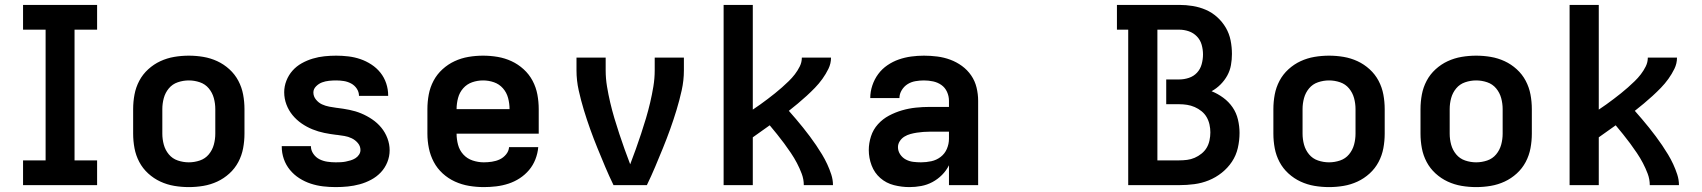

<svg xmlns="http://www.w3.org/2000/svg" viewBox="-20 -755 6940 783"><path d="M74 0V-101H166V-634H74V-735H376V-634H284V-101H376V0Z M750 8Q720 8 690.5 3Q661 -2 634 -14.5Q607 -27 584.5 -47.5Q562 -68 548 -94.5Q534 -121 528.5 -150.5Q523 -180 523 -210V-310Q523 -340 528.5 -369.5Q534 -399 548 -425.5Q562 -452 584.5 -472.5Q607 -493 634 -505.5Q661 -518 690.5 -523Q720 -528 750 -528Q780 -528 809.5 -523Q839 -518 866 -505.5Q893 -493 915.5 -472.5Q938 -452 952 -425.5Q966 -399 971.5 -369.5Q977 -340 977 -310V-210Q977 -180 971.5 -150.5Q966 -121 952 -94.5Q938 -68 915.5 -47.5Q893 -27 866 -14.5Q839 -2 809.5 3Q780 8 750 8ZM750 -93Q773 -93 795 -100.5Q817 -108 831.5 -125.5Q846 -143 852 -165Q858 -187 858 -210V-310Q858 -333 852 -355Q846 -377 831.5 -394.5Q817 -412 795 -419.5Q773 -427 750 -427Q727 -427 705 -419.5Q683 -412 668.5 -394.5Q654 -377 648 -355Q642 -333 642 -310V-210Q642 -187 648 -165Q654 -143 668.5 -125.5Q683 -108 705 -100.5Q727 -93 750 -93Z M1349 8Q1323 8 1297.5 5Q1272 2 1247.5 -6Q1223 -14 1201 -28Q1179 -42 1162.5 -62Q1146 -82 1137.5 -106.5Q1129 -131 1129 -157V-159H1248V-158Q1248 -142 1258 -127.5Q1268 -113 1283 -105.5Q1298 -98 1315 -95.5Q1332 -93 1349 -93Q1359 -93 1369.5 -93.5Q1380 -94 1390 -96Q1400 -98 1410 -101Q1420 -104 1429 -109.5Q1438 -115 1444 -124Q1450 -133 1450 -143Q1450 -159 1439.5 -171.5Q1429 -184 1414.5 -191Q1400 -198 1384.5 -200.5Q1369 -203 1354 -205H1352Q1327 -208 1302.5 -213Q1278 -218 1254.5 -227.5Q1231 -237 1210 -251.5Q1189 -266 1173 -285.5Q1157 -305 1148 -329Q1139 -353 1139 -379Q1139 -403 1148 -426Q1157 -449 1173 -467Q1189 -485 1210.5 -497Q1232 -509 1255.5 -516Q1279 -523 1303 -525.5Q1327 -528 1351 -528Q1376 -528 1401 -525Q1426 -522 1449.5 -514Q1473 -506 1494.5 -492Q1516 -478 1531.5 -458.5Q1547 -439 1555 -415Q1563 -391 1563 -366V-364H1444Q1444 -380 1435 -393.5Q1426 -407 1412 -414.5Q1398 -422 1382.5 -424.5Q1367 -427 1351 -427Q1337 -427 1322 -425.5Q1307 -424 1293.5 -419Q1280 -414 1269 -403Q1258 -392 1258 -378Q1258 -362 1268.5 -349Q1279 -336 1293 -329.5Q1307 -323 1323 -320Q1339 -317 1354 -315H1355Q1380 -312 1405 -307Q1430 -302 1453 -292.5Q1476 -283 1497.5 -268.5Q1519 -254 1535 -234.5Q1551 -215 1560 -191Q1569 -167 1569 -142Q1569 -117 1559.5 -93.5Q1550 -70 1533 -52Q1516 -34 1493.5 -22Q1471 -10 1447 -3.5Q1423 3 1398.5 5.5Q1374 8 1349 8Z M1953 8Q1923 8 1893 3Q1863 -2 1835.5 -14.5Q1808 -27 1785.5 -47.5Q1763 -68 1749 -94.5Q1735 -121 1729 -150.5Q1723 -180 1723 -210V-310Q1723 -340 1728.5 -369.5Q1734 -399 1748 -425.5Q1762 -452 1784.5 -472.5Q1807 -493 1834 -505.5Q1861 -518 1890.5 -523Q1920 -528 1950 -528Q1980 -528 2009.5 -523Q2039 -518 2066 -505.5Q2093 -493 2115.5 -472.5Q2138 -452 2152 -425.5Q2166 -399 2171.5 -369.5Q2177 -340 2177 -310V-210H1842Q1842 -187 1848 -164.5Q1854 -142 1869.5 -125Q1885 -108 1907.5 -100.5Q1930 -93 1953 -93Q1969 -93 1986 -95.5Q2003 -98 2018 -105Q2033 -112 2044 -125.5Q2055 -139 2056 -155H2175Q2173 -130 2163.5 -105.5Q2154 -81 2137.5 -61.5Q2121 -42 2099.5 -28Q2078 -14 2053.5 -6Q2029 2 2003.5 5Q1978 8 1953 8ZM1842 -310H2058Q2058 -333 2052 -355.5Q2046 -378 2031 -395Q2016 -412 1994.5 -419.5Q1973 -427 1950 -427Q1927 -427 1905.5 -419.5Q1884 -412 1869 -395Q1854 -378 1848 -355.5Q1842 -333 1842 -310Z M2482 0Q2464 -37 2448 -75Q2432 -113 2416.5 -151Q2401 -189 2387 -228Q2373 -267 2361 -306.5Q2349 -346 2340 -386.5Q2331 -427 2331 -468V-520H2450V-468Q2450 -435 2455.5 -402Q2461 -369 2468.5 -337Q2476 -305 2485.5 -273Q2495 -241 2505.5 -209.5Q2516 -178 2527 -147Q2538 -116 2550 -85Q2562 -116 2573 -147Q2584 -178 2594.5 -209.5Q2605 -241 2614.5 -273Q2624 -305 2631.5 -337Q2639 -369 2644.5 -402Q2650 -435 2650 -468V-520H2769V-468Q2769 -427 2760 -386.5Q2751 -346 2739 -306.5Q2727 -267 2713 -228Q2699 -189 2683.5 -151Q2668 -113 2652 -75Q2636 -37 2618 0Z M2931 0V-735H3050V-308Q3065 -318 3080.5 -329Q3096 -340 3111 -351.5Q3126 -363 3140.5 -374.5Q3155 -386 3169 -398.5Q3183 -411 3196.5 -424Q3210 -437 3221.5 -452Q3233 -467 3241.5 -484Q3250 -501 3250 -520H3369Q3369 -496 3358.5 -474.5Q3348 -453 3334 -433.5Q3320 -414 3303.5 -397Q3287 -380 3269.5 -364Q3252 -348 3234 -333Q3216 -318 3197 -303Q3212 -286 3226.5 -269Q3241 -252 3255 -234.5Q3269 -217 3282.5 -199Q3296 -181 3308.5 -162.5Q3321 -144 3332.5 -125Q3344 -106 3353.5 -85.5Q3363 -65 3370 -43.5Q3377 -22 3377 0H3258Q3258 -24 3249.5 -46.5Q3241 -69 3230 -90Q3219 -111 3205.5 -131Q3192 -151 3178 -170Q3164 -189 3149 -207.5Q3134 -226 3119 -244Q3102 -232 3084.5 -219.5Q3067 -207 3050 -195V0Z M3689 8Q3657 8 3625.5 0Q3594 -8 3570 -29Q3546 -50 3534.5 -80.5Q3523 -111 3523 -143Q3523 -171 3532 -199Q3541 -227 3560.5 -248.5Q3580 -270 3605.5 -283.5Q3631 -297 3658.5 -305Q3686 -313 3714.5 -316Q3743 -319 3772 -319H3850V-344Q3850 -363 3842 -380.5Q3834 -398 3819 -408.5Q3804 -419 3785.5 -423Q3767 -427 3748 -427Q3731 -427 3713.5 -424Q3696 -421 3681.5 -412Q3667 -403 3657.5 -387.5Q3648 -372 3648 -355H3529Q3529 -381 3537.5 -406.5Q3546 -432 3561.5 -453Q3577 -474 3599 -489Q3621 -504 3645.5 -512.5Q3670 -521 3696 -524.5Q3722 -528 3748 -528Q3775 -528 3802.5 -524.5Q3830 -521 3855.5 -511.5Q3881 -502 3903 -486Q3925 -470 3940.5 -447.5Q3956 -425 3962.5 -398Q3969 -371 3969 -344V0H3850V-81Q3839 -59 3821.5 -41.5Q3804 -24 3782.5 -12.5Q3761 -1 3737 3.5Q3713 8 3689 8ZM3736 -93Q3757 -93 3778 -97.5Q3799 -102 3816 -115Q3833 -128 3841.5 -148Q3850 -168 3850 -189V-218H3772Q3759 -218 3745.5 -217Q3732 -216 3719 -214Q3706 -212 3693 -208.5Q3680 -205 3668.5 -198Q3657 -191 3649.5 -179.5Q3642 -168 3642 -155Q3642 -139 3651 -125.5Q3660 -112 3674 -104.5Q3688 -97 3704 -95Q3720 -93 3736 -93Z M4581 0V-634H4535V-735H4789Q4817 -735 4844.5 -730.5Q4872 -726 4897.5 -715Q4923 -704 4944 -685Q4965 -666 4979 -642Q4993 -618 4998.5 -590.5Q5004 -563 5004 -535Q5004 -512 5000 -489.5Q4996 -467 4985 -447Q4974 -427 4957.5 -410.5Q4941 -394 4921 -383Q4946 -373 4968.5 -356.5Q4991 -340 5006.5 -317.5Q5022 -295 5028.5 -267.5Q5035 -240 5035 -213Q5035 -182 5028 -151.5Q5021 -121 5004 -95.5Q4987 -70 4962.5 -50.5Q4938 -31 4909.5 -19.5Q4881 -8 4850.5 -4Q4820 0 4789 0ZM4700 -101H4789Q4805 -101 4821 -103Q4837 -105 4852 -111.5Q4867 -118 4880 -128.5Q4893 -139 4901 -152.5Q4909 -166 4912.5 -182.5Q4916 -199 4916 -215Q4916 -231 4912.5 -247Q4909 -263 4901 -277Q4893 -291 4880 -301.5Q4867 -312 4852 -318.5Q4837 -325 4821 -327.5Q4805 -330 4789 -330H4736V-431H4789Q4809 -431 4828.5 -437.5Q4848 -444 4861.5 -458.5Q4875 -473 4880.5 -493Q4886 -513 4886 -533Q4886 -553 4880.5 -572.5Q4875 -592 4861 -606.5Q4847 -621 4828 -627.5Q4809 -634 4789 -634H4700Z M5400 8Q5370 8 5340.5 3Q5311 -2 5284 -14.5Q5257 -27 5234.5 -47.5Q5212 -68 5198 -94.5Q5184 -121 5178.5 -150.5Q5173 -180 5173 -210V-310Q5173 -340 5178.5 -369.5Q5184 -399 5198 -425.5Q5212 -452 5234.5 -472.5Q5257 -493 5284 -505.5Q5311 -518 5340.5 -523Q5370 -528 5400 -528Q5430 -528 5459.5 -523Q5489 -518 5516 -505.5Q5543 -493 5565.5 -472.5Q5588 -452 5602 -425.5Q5616 -399 5621.5 -369.5Q5627 -340 5627 -310V-210Q5627 -180 5621.5 -150.5Q5616 -121 5602 -94.5Q5588 -68 5565.5 -47.5Q5543 -27 5516 -14.5Q5489 -2 5459.5 3Q5430 8 5400 8ZM5400 -93Q5423 -93 5445 -100.5Q5467 -108 5481.5 -125.5Q5496 -143 5502 -165Q5508 -187 5508 -210V-310Q5508 -333 5502 -355Q5496 -377 5481.5 -394.5Q5467 -412 5445 -419.5Q5423 -427 5400 -427Q5377 -427 5355 -419.5Q5333 -412 5318.5 -394.5Q5304 -377 5298 -355Q5292 -333 5292 -310V-210Q5292 -187 5298 -165Q5304 -143 5318.5 -125.5Q5333 -108 5355 -100.5Q5377 -93 5400 -93Z M6000 8Q5970 8 5940.5 3Q5911 -2 5884 -14.5Q5857 -27 5834.5 -47.5Q5812 -68 5798 -94.5Q5784 -121 5778.5 -150.5Q5773 -180 5773 -210V-310Q5773 -340 5778.5 -369.5Q5784 -399 5798 -425.5Q5812 -452 5834.5 -472.5Q5857 -493 5884 -505.5Q5911 -518 5940.5 -523Q5970 -528 6000 -528Q6030 -528 6059.5 -523Q6089 -518 6116 -505.5Q6143 -493 6165.5 -472.5Q6188 -452 6202 -425.5Q6216 -399 6221.5 -369.5Q6227 -340 6227 -310V-210Q6227 -180 6221.5 -150.5Q6216 -121 6202 -94.5Q6188 -68 6165.5 -47.5Q6143 -27 6116 -14.5Q6089 -2 6059.5 3Q6030 8 6000 8ZM6000 -93Q6023 -93 6045 -100.5Q6067 -108 6081.5 -125.5Q6096 -143 6102 -165Q6108 -187 6108 -210V-310Q6108 -333 6102 -355Q6096 -377 6081.5 -394.5Q6067 -412 6045 -419.5Q6023 -427 6000 -427Q5977 -427 5955 -419.5Q5933 -412 5918.5 -394.5Q5904 -377 5898 -355Q5892 -333 5892 -310V-210Q5892 -187 5898 -165Q5904 -143 5918.5 -125.5Q5933 -108 5955 -100.5Q5977 -93 6000 -93Z M6381 0V-735H6500V-308Q6515 -318 6530.5 -329Q6546 -340 6561 -351.5Q6576 -363 6590.5 -374.5Q6605 -386 6619 -398.5Q6633 -411 6646.5 -424Q6660 -437 6671.5 -452Q6683 -467 6691.5 -484Q6700 -501 6700 -520H6819Q6819 -496 6808.5 -474.5Q6798 -453 6784 -433.5Q6770 -414 6753.5 -397Q6737 -380 6719.5 -364Q6702 -348 6684 -333Q6666 -318 6647 -303Q6662 -286 6676.5 -269Q6691 -252 6705 -234.5Q6719 -217 6732.5 -199Q6746 -181 6758.5 -162.5Q6771 -144 6782.5 -125Q6794 -106 6803.5 -85.5Q6813 -65 6820 -43.5Q6827 -22 6827 0H6708Q6708 -24 6699.5 -46.5Q6691 -69 6680 -90Q6669 -111 6655.5 -131Q6642 -151 6628 -170Q6614 -189 6599 -207.5Q6584 -226 6569 -244Q6552 -232 6534.5 -219.5Q6517 -207 6500 -195V0Z"/></svg>

Font: Iosevka Book
Style: Bold
Weight: 700
Designer: Belleve Invis
Foundry: Belleve Invis
Version: Version 28.0.7; ttfautohint (v1.8.3)